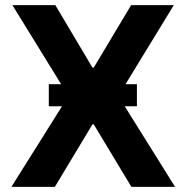

<svg xmlns="http://www.w3.org/2000/svg" viewBox="-20 -727 726 747"><path d="M339.8 -463.9H344.7L490.2 -707H656.2L468.3 -399.4H512.7V-313.5H465.3L661.1 0H491.2L344.7 -243.2H339.8L193.4 0H24.4L221.2 -313.5H169.9V-399.4H217.8L28.3 -707H195.3Z"/></svg>

Font: Pretendard JP
Style: Bold
Weight: 700
Designer: Base glyphs from Inter by Rasmus Andersson; Hangeul glyphs from Noto Sans CJK(Source Han Sans) by Jang Soo-young and Kan
Foundry: Kil Hyung-jin
Version: Version 1.309